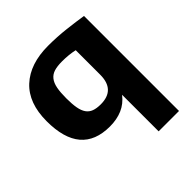

<svg xmlns="http://www.w3.org/2000/svg" viewBox="-204 -698 1066 1066"><g transform="rotate(-45 328.5 -165.0)"><path d="M436 -67Q405 -27 362 -8.5Q319 10 264 10Q36 10 36 -259Q36 -402 116 -476Q196 -550 338 -550Q409 -550 477.5 -542Q546 -534 596 -526V220H436ZM315 -113Q429 -113 429 -232V-424Q385 -434 331 -434Q294 -434 269.5 -426.5Q245 -419 230 -400Q215 -381 209 -350Q203 -319 203 -272Q203 -227 208.5 -196.5Q214 -166 227 -147.5Q240 -129 261.5 -121Q283 -113 315 -113Z"/></g></svg>

Font: Encode Sans Normal
Style: Bold
Weight: 700
Designer: Pablo Impallari, Andres Torresi
Foundry: Pablo Impallari, Andres Torresi
Version: Version 1.000; ttfautohint (v1.00) -l 8 -r 50 -G 200 -x 14 -